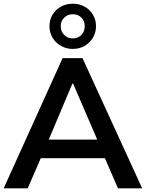

<svg xmlns="http://www.w3.org/2000/svg" viewBox="-20 -1020 790 1040"><path d="M0 0 319 -705H427L750 0H619L533 -198L585 -163H162L216 -198L130 0ZM372 -567 231 -233 205 -264H541L520 -233L376 -567ZM374.1 -755Q339 -755 310 -771.5Q281 -788 264.5 -816.2Q248 -844.3 248 -878.1Q248 -913 264.5 -940.5Q281 -968 309.9 -984Q338.7 -1000 373.8 -1000Q410 -1000 438.5 -984Q467 -968 483.5 -940.4Q500 -912.8 500 -877.8Q500 -844 483.5 -816Q467 -788 438.7 -771.5Q410.4 -755 374.1 -755ZM373.9 -812Q403 -812 421 -831.1Q439 -850.1 439 -878.1Q439 -906 421.1 -924.5Q403.3 -943 374.2 -943Q346 -943 327.5 -924.2Q309 -905.5 309 -878Q309 -850.1 327.3 -831Q345.6 -812 373.9 -812Z"/></svg>

Font: Mulish ExtraLight
Style: Regular
Weight: 200
Designer: Vernon Adams
Foundry: Vernon Adams
Version: Version 3.603